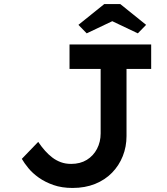

<svg xmlns="http://www.w3.org/2000/svg" viewBox="-20 -920 824 950"><path d="M339 10Q286 10 244.5 -4.5Q203 -19 172 -41Q141 -63 120.5 -88Q100 -113 88 -134L169 -218Q186 -193 203 -174Q220 -155 239 -140.5Q258 -126 281 -117.5Q304 -109 332 -109Q377 -109 409.5 -129Q442 -149 460 -183.5Q478 -218 478 -260V-579H324V-700H728V-579H606V-247Q606 -194 587.5 -147.5Q569 -101 534.5 -65.5Q500 -30 450.5 -10Q401 10 339 10ZM409 -755 368 -797 496 -900H575L703 -797L662 -755L521 -822H550Z"/></svg>

Font: Lexend Giga Medium
Style: Regular
Weight: 500
Designer: Bonnie Shaver-Troup, Thomas Jockin
Foundry: Lexend
Version: Version 1.007